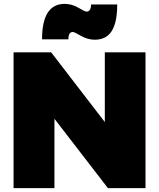

<svg xmlns="http://www.w3.org/2000/svg" viewBox="-20 -971 821 991"><path d="M585 -948Q585 -855 556.5 -810.5Q528 -766 469 -766Q433 -766 398 -786Q363 -806 356 -806Q333 -806 333 -768H197Q197 -951 314 -951Q350 -951 384.5 -931Q419 -911 426 -911Q450 -911 450 -948ZM50 -701H244L521 -341V-701H731V0H537L261 -358V0H50Z"/></svg>

Font: MontserratBlack
Style: Regular
Weight: 900
Designer: Julieta Ulanovsky
Foundry: Julieta Ulanovsky
Version: Version 4.000